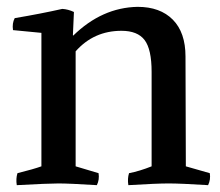

<svg xmlns="http://www.w3.org/2000/svg" viewBox="-20 -536 643 561"><path d="M196 -501 193 -433 194 -432Q278 -514 382 -516Q448 -516 485 -478.5Q522 -441 522 -371L523 -50L593 -30Q596 -11 588 5Q508 0 473 0Q437 0 355 5Q352 -14 357 -30Q388 -36 423 -50V-326Q423 -392 402.5 -419Q382 -446 335 -446Q254 -446 201 -386V-50L268 -30Q271 -11 263 5Q183 0 151 0Q121 0 29 5Q26 -14 31 -30Q79 -42 101 -50V-440L18 -448Q15 -468 23 -483Q100 -496 162 -510Q179 -509 196 -501Z"/></svg>

Font: Alike
Style: Regular
Weight: 400
Designer: Cyreal (www.cyreal.org)
Foundry: Cyreal (www.cyreal.org)
Version: Version 1.212